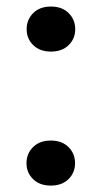

<svg xmlns="http://www.w3.org/2000/svg" viewBox="-20 -562 312 587"><path d="M61 -63Q61 -92.3 81.1 -112.3Q101.1 -132.3 135.3 -132.3Q169.4 -132.3 189.5 -112.3Q209.5 -92.3 209.5 -63Q209.5 -34.2 189.5 -14.4Q169.4 5.4 135.3 5.4Q101.1 5.4 81.1 -14.4Q61 -34.2 61 -63ZM61.5 -472.7Q61.5 -502 81.5 -522Q101.6 -542 135.7 -542Q169.9 -542 189.9 -522Q210 -502 210 -472.7Q210 -443.8 189.9 -424.1Q169.9 -404.3 135.7 -404.3Q101.6 -404.3 81.5 -424.1Q61.5 -443.8 61.5 -472.7Z"/></svg>

Font: Roboto SemiBold
Style: Regular
Weight: 600
Designer: Christian Robertson
Foundry: Google
Version: Version 3.009; 2024